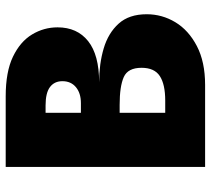

<svg xmlns="http://www.w3.org/2000/svg" viewBox="-53 -687 740 674"><g transform="rotate(-90 317.0 -350.0)"><path d="M68 -700H316Q402 -700 455 -674.5Q508 -649 533 -607.5Q558 -566 558 -518Q558 -449 509.5 -410.5Q461 -372 365 -372Q430 -372 484 -356Q538 -340 571 -303.5Q604 -267 604 -205Q604 -151 576 -104.5Q548 -58 492.5 -29Q437 0 356 0H68ZM301 -140Q358 -140 387 -159Q416 -178 416 -223Q416 -271 383.5 -285.5Q351 -300 286 -300H100V-436H292Q327 -436 348 -453.5Q369 -471 369 -501Q369 -529 348.5 -544.5Q328 -560 284 -560H258V-140Z"/></g></svg>

Font: Moderustic ExtraBold
Style: Regular
Weight: 800
Designer: Tural Alisoy
Foundry: TAFT Foundry
Version: Version 2.120